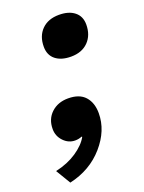

<svg xmlns="http://www.w3.org/2000/svg" viewBox="-167 -573 597 795"><g transform="rotate(-20 131.5 -175.5)"><path d="M195 -510Q238 -510 263 -490Q288 -470 288 -434Q288 -387 260 -358.5Q232 -330 184 -330Q141 -330 116 -350Q91 -370 91 -407Q91 -454 119 -482Q147 -510 195 -510ZM112 -172Q162 -172 186.5 -144.5Q211 -117 211 -71Q211 5 153 71.5Q95 138 2 159L-37 94Q17 82 56.5 55.5Q96 29 113 -2L111 -4Q97 2 81 2Q52 2 30.5 -20.5Q9 -43 9 -74Q9 -118 38 -145Q67 -172 112 -172Z"/></g></svg>

Font: Elaine Sans
Style: Bold Italic
Weight: 700
Italic angle: -13°
Designer: Wei Huang
Foundry: Wei Huang
Version: Version 2.001;December 24, 2019;FontCreator 12.0.0.2547 64-b